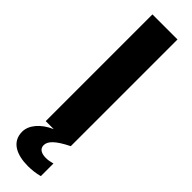

<svg xmlns="http://www.w3.org/2000/svg" viewBox="-316 -712 916 916"><g transform="rotate(45 141.5 -254.0)"><path d="M57 0H111C49 27 13 72 13 115C13 184 72 212 149 212C172 212 203 209 226 202V117C212 121 197 124 182 124C153 124 131 114 131 88C131 62 155 35 226 0V-720H57Z"/></g></svg>

Font: Aspekta 750
Style: Regular
Weight: 750
Designer: Ivo Dolenc
Version: Version 2.000